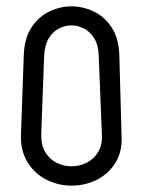

<svg xmlns="http://www.w3.org/2000/svg" viewBox="-20 -582 447 605"><path d="M205 -562Q241 -562 275 -546Q309 -530 331.5 -496Q354 -462 356 -409L363 -156Q366 -105 344 -69.5Q322 -34 285 -15.5Q248 3 205 3Q164 3 127 -15.5Q90 -34 67.5 -69.5Q45 -105 46 -156L55 -409Q57 -462 79.5 -496Q102 -530 136 -546Q170 -562 205 -562ZM205 -58Q231 -58 253.5 -69.5Q276 -81 289.5 -103.5Q303 -126 301 -160L291 -406Q290 -441 276.5 -462Q263 -483 244 -492.5Q225 -502 205 -502Q186 -502 166.5 -492.5Q147 -483 134 -462Q121 -441 119 -406L110 -160Q109 -126 122 -103.5Q135 -81 157.5 -69.5Q180 -58 205 -58Z"/></svg>

Font: Beiruti
Style: Regular
Weight: 400
Version: Version 1.00